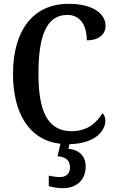

<svg xmlns="http://www.w3.org/2000/svg" viewBox="-20 -744 606 1004"><path d="M428 126C428 73 394 39 338 34L343 10C482 7 531 -63 531 -113C531 -128 525 -144 516 -152C486 -105 441 -58 354 -58C229 -58 181 -163 181 -358C181 -552 221 -666 332 -666C409 -666 434 -598 434 -533C496 -533 532 -564 532 -609C532 -672 466 -724 339 -724C147 -724 48 -577 48 -358C48 -152 132 -11 296 8L281 73C319 76 346 91 346 130C346 164 326 182 293 182C278 182 255 179 235 174V229C255 236 289 240 308 240C381 240 428 197 428 126Z"/></svg>

Font: Noto Serif Condensed Semi
Style: Regular
Weight: 600
Width: 3
Designer: Monotype Design Team
Foundry: Monotype Imaging Inc.
Version: Version 1.002